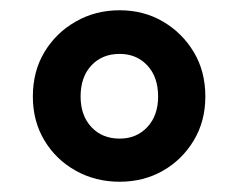

<svg xmlns="http://www.w3.org/2000/svg" viewBox="-20 -805 463 374"><path d="M213 -451Q166 -451 127.5 -472.5Q89 -494 66.5 -531.5Q44 -569 44 -617Q44 -666 66.5 -703.5Q89 -741 127.5 -763Q166 -785 213 -785Q260 -785 297.5 -763Q335 -741 357.5 -703.5Q380 -666 380 -617Q380 -569 357.5 -531.5Q335 -494 297.5 -472.5Q260 -451 213 -451ZM213 -535Q246 -535 267 -557.5Q288 -580 288 -617Q288 -655 267 -677.5Q246 -700 213 -700Q179 -700 158 -677.5Q137 -655 137 -617Q137 -580 158 -557.5Q179 -535 213 -535Z"/></svg>

Font: Noto Sans SC Black
Style: Regular
Weight: 900
Designer: Ryoko NISHIZUKA  (kana, bopomofo & ideographs); Paul D. Hunt (Latin, Greek & Cyrillic); Sandoll Communications , Soo-you
Foundry: Adobe
Version: Version 2.004-H2;hotconv 1.0.118;makeotfexe 2.5.65603